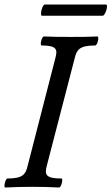

<svg xmlns="http://www.w3.org/2000/svg" viewBox="-23 -830 496 853"><path d="M164 -760H433C445 -760 460 -810 448 -810H176C165 -810 152 -760 164 -760ZM0 3C41 1 80 0 121 0C160 0 200 1 240 3C249 3 259 -37 250 -37C178 -37 175 -55 185 -94L309 -572C318 -609 330 -628 400 -628C410 -628 419 -668 410 -668C371 -666 331 -666 291 -666C251 -666 212 -666 172 -668C162 -668 153 -628 162 -628C231 -628 233 -609 223 -572L100 -94C91 -55 78 -37 10 -37C1 -37 -8 3 0 3Z"/></svg>

Font: Junicode Two Beta SemiCondensed Medium
Style: Italic
Weight: 500
Width: 4
Italic angle: -10°
Version: Version 1.063